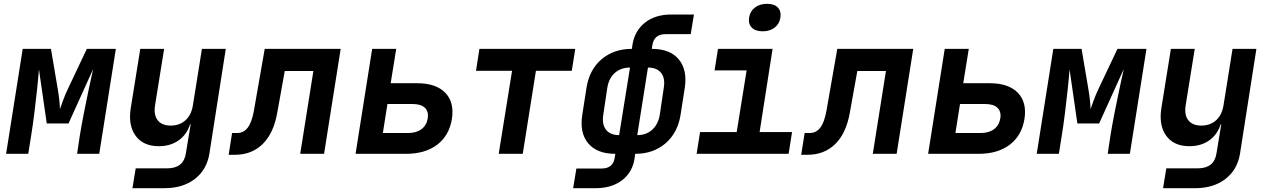

<svg xmlns="http://www.w3.org/2000/svg" viewBox="-20 -806 6640 1006"><path d="M12 0 99 -550H247L282 -343Q288 -309 291 -279Q294 -249 294 -234Q299 -249 310 -279Q321 -309 337 -343L435 -550H587L500 0H384L398 -94Q406 -144 418.5 -208.5Q431 -273 444.5 -336Q458 -399 468 -444L339 -159H225L184 -443Q181 -400 174.5 -339.5Q168 -279 160 -214Q152 -149 143 -94L128 0Z M674 180 691 76H856Q942 76 954 -3L961 -46L979 -155H976Q959 -101 916 -70.5Q873 -40 812 -40Q731 -40 691 -94Q651 -148 665 -239L715 -550H840L792 -252Q785 -202 807 -175Q829 -148 875 -148Q921 -148 952 -176Q983 -204 991 -256L1038 -550H1163L1077 0Q1063 84 1000.5 132Q938 180 842 180Z M1178 5 1196 -109H1221Q1256 -109 1277.5 -136.5Q1299 -164 1310 -224L1367 -550H1765L1678 0H1553L1622 -434H1472L1433 -217Q1414 -108 1356.5 -51.5Q1299 5 1211 5Z M1843 0 1930 -550H2056L2027 -370H2165Q2264 -370 2312.5 -320.5Q2361 -271 2348 -184Q2334 -96 2271 -48Q2208 0 2107 0ZM1986 -109H2118Q2161 -109 2188 -129Q2215 -149 2221 -185Q2227 -221 2206.5 -241Q2186 -261 2142 -261H2010Z M2593 0 2663 -435H2474L2492 -550H2994L2976 -435H2788L2719 0Z M3201 19 3204 0Q3108 0 3062 -55Q3016 -110 3031 -205L3053 -346Q3068 -441 3132 -495.5Q3196 -550 3291 -550L3294 -573Q3306 -645 3359.5 -687.5Q3413 -730 3498 -730H3616L3599 -627H3467Q3407 -627 3398 -569L3395 -550Q3491 -550 3536.5 -495Q3582 -440 3568 -346L3546 -205Q3531 -110 3467 -55Q3403 0 3308 0L3305 23Q3295 95 3240.5 137.5Q3186 180 3101 180H2983L3000 77H3132Q3193 77 3201 19ZM3224 -98 3281 -452Q3233 -452 3201.5 -424Q3170 -396 3162 -346L3141 -205Q3133 -155 3155 -126.5Q3177 -98 3224 -98ZM3319 -98Q3366 -98 3397.5 -126.5Q3429 -155 3437 -205L3458 -346Q3466 -396 3444 -424Q3422 -452 3375 -452Z M3630 0 3648 -114H3840L3892 -437H3724L3742 -550H4028L3960 -114H4130L4112 0ZM3976 -642Q3938 -642 3919 -661.5Q3900 -681 3905 -714Q3910 -747 3935.5 -766.5Q3961 -786 3999 -786Q4037 -786 4055.5 -766.5Q4074 -747 4069 -714Q4064 -681 4039 -661.5Q4014 -642 3976 -642Z M4178 5 4196 -109H4221Q4256 -109 4277.5 -136.5Q4299 -164 4310 -224L4367 -550H4765L4678 0H4553L4622 -434H4472L4433 -217Q4414 -108 4356.5 -51.5Q4299 5 4211 5Z M4843 0 4930 -550H5056L5027 -370H5165Q5264 -370 5312.5 -320.5Q5361 -271 5348 -184Q5334 -96 5271 -48Q5208 0 5107 0ZM4986 -109H5118Q5161 -109 5188 -129Q5215 -149 5221 -185Q5227 -221 5206.5 -241Q5186 -261 5142 -261H5010Z M5412 0 5499 -550H5647L5682 -343Q5688 -309 5691 -279Q5694 -249 5694 -234Q5699 -249 5710 -279Q5721 -309 5737 -343L5835 -550H5987L5900 0H5784L5798 -94Q5806 -144 5818.5 -208.5Q5831 -273 5844.5 -336Q5858 -399 5868 -444L5739 -159H5625L5584 -443Q5581 -400 5574.5 -339.5Q5568 -279 5560 -214Q5552 -149 5543 -94L5528 0Z M6074 180 6091 76H6256Q6342 76 6354 -3L6361 -46L6379 -155H6376Q6359 -101 6316 -70.5Q6273 -40 6212 -40Q6131 -40 6091 -94Q6051 -148 6065 -239L6115 -550H6240L6192 -252Q6185 -202 6207 -175Q6229 -148 6275 -148Q6321 -148 6352 -176Q6383 -204 6391 -256L6438 -550H6563L6477 0Q6463 84 6400.5 132Q6338 180 6242 180Z"/></svg>

Font: JetBrains Mono NL
Style: Bold Italic
Weight: 700
Italic angle: -9°
Designer: Philipp Nurullin, Konstantin Bulenkov
Foundry: JetBrains
Version: Version 2.304; ttfautohint (v1.8.4.7-5d5b)